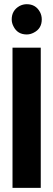

<svg xmlns="http://www.w3.org/2000/svg" viewBox="-20 -916 260 936"><path d="M37.1 -821.3Q37.1 -865.2 75.2 -886.7Q91.8 -895.5 110.4 -895.5Q154.3 -895.5 174.8 -857.4Q183.6 -840.8 183.6 -821.3Q183.6 -776.4 144.5 -756.8Q127.9 -748 110.4 -748Q65.4 -748 45.9 -787.1Q37.1 -803.7 37.1 -821.3ZM41 0V-683.6H178.7V0Z"/></svg>

Font: Post No Bills Colombo
Style: ExtraBold
Weight: 900
Designer: Kosala Senevirathne, Siva Puranthara, Lasantha Premarathna, Tharique Azeez
Foundry: Mooniak
Version: Version 1.220 ; ttfautohint (v1.5)